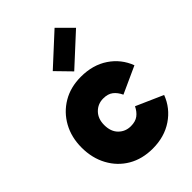

<svg xmlns="http://www.w3.org/2000/svg" viewBox="-231 -867 974 974"><g transform="rotate(-45 255.5 -380.0)"><path d="M271 13Q196 13 139.5 -20Q83 -53 51 -112Q19 -171 19 -246Q19 -320 51 -378Q83 -436 139.5 -469.5Q196 -503 271 -503Q356 -503 417 -462Q478 -421 504 -352L359 -286Q346 -314 326 -329.5Q306 -345 273 -345Q234 -345 207.5 -318Q181 -291 181 -246Q181 -199 207.5 -172.5Q234 -146 273 -146Q306 -146 326 -161Q346 -176 359 -203L504 -139Q478 -70 416.5 -28.5Q355 13 271 13ZM266 -546 190 -624 352 -773 429 -696Z"/></g></svg>

Font: Gabarito ExtraBold
Style: Regular
Weight: 800
Designer: Leandro Assis / Alvaro Franca / Felipe Casaprima
Foundry: Naipe Foundry
Version: Version 1.000